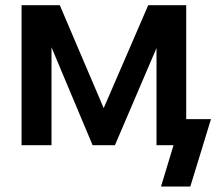

<svg xmlns="http://www.w3.org/2000/svg" viewBox="-20 -549 818 726"><path d="M330.1 0 107.9 -529.3H206.1L372.1 -140.1L540.5 -529.3H641.1L414.6 0ZM61.5 0V-529.3H174.8V0ZM571.8 0V-529.3H684.1V0ZM588.9 156.2 636.2 0H600.6V-98.6H777.8L699.7 156.2Z"/></svg>

Font: Inter Cardless Tabular Medium
Style: Regular
Weight: 500
Designer: Rasmus Andersson
Foundry: rsms
Version: Version 4.000;git-4fc901f